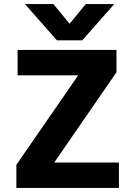

<svg xmlns="http://www.w3.org/2000/svg" viewBox="-20 -918 661 938"><path d="M561 0H60V-113L362 -550H66V-674H549V-565L245 -124H561ZM382 -721H258L102 -898H241L320 -802L399 -898H538Z"/></svg>

Font: Hind Guntur
Style: Bold
Weight: 700
Designer: Manushi Parikh, Hitesh Malaviya
Foundry: Indian Type Foundry
Version: Version 1.002;PS 1.0;hotconv 1.0.86;makeotf.lib2.5.63406; tt